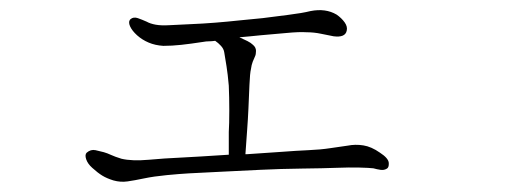

<svg xmlns="http://www.w3.org/2000/svg" viewBox="-20 -419 1040 381"><path d="M734 -116Q717 -128 701 -130.5Q685 -133 670 -130Q655 -128 635.5 -125Q616 -122 592 -121Q569 -120 536 -117.5Q503 -115 470 -113Q469 -113 468.5 -113Q468 -113 467 -113Q469 -142 470.5 -162Q472 -182 473 -204Q474 -227 475 -250.5Q476 -274 478 -282Q479 -290 481.5 -296.5Q484 -303 486 -307Q488 -311 488 -318Q488 -325 482 -330Q478 -334 471 -337.5Q464 -341 455 -345Q466 -346 477 -347Q488 -348 497 -349Q522 -351 548 -353.5Q574 -356 588 -355Q603 -355 617 -352Q631 -349 642 -347Q665 -344 668 -358Q670 -366 664 -374.5Q658 -383 648 -390Q626 -403 596 -397Q580 -393 552 -389.5Q524 -386 501 -383Q478 -381 455 -378.5Q432 -376 407 -374Q382 -372 357 -371Q332 -370 316 -369Q300 -368 289 -370Q278 -372 271 -376Q262 -380 253.5 -383Q245 -386 239 -381Q234 -376 238 -367Q242 -358 252 -349Q262 -340 275 -334.5Q288 -329 304 -328Q321 -328 339.5 -330Q358 -332 384 -336Q389 -337 394.5 -337Q400 -337 407 -338Q413 -334 418.5 -328Q424 -322 425 -315Q427 -303 429.5 -287.5Q432 -272 434 -249Q435 -226 435 -199.5Q435 -173 434 -157Q434 -144 434 -132Q434 -120 434 -112Q406 -110 378.5 -108.5Q351 -107 334 -106Q309 -105 275.5 -102Q242 -99 221 -104Q208 -108 200.5 -111.5Q193 -115 186 -117Q179 -119 169.5 -121Q160 -123 152 -116Q148 -112 151 -103Q154 -94 163 -86Q174 -76 183 -70.5Q192 -65 205 -61Q219 -57 233 -59Q247 -61 266 -65Q285 -69 311 -71.5Q337 -74 355 -75Q374 -76 414.5 -78Q455 -80 496 -82Q537 -84 579.5 -84.5Q622 -85 648 -86Q673 -87 693 -86.5Q713 -86 721 -85Q728 -83 735 -82Q742 -81 747 -84Q752 -86 751.5 -95.5Q751 -105 734 -116Z"/></svg>

Font: Hannari
Style: Regular
Weight: 400
Version: Version 1.12